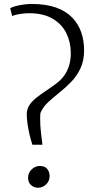

<svg xmlns="http://www.w3.org/2000/svg" viewBox="-20 -912 465 944"><path d="M139 -200.5Q130.5 -227.5 124.2 -255.2Q118 -283 114.8 -307.5Q111.5 -332 111.5 -349.5Q111.5 -374.5 123.8 -393.8Q136 -413 156.8 -429.8Q177.5 -446.5 203.8 -464Q230 -481.5 257.5 -502Q278 -517 294 -538.2Q310 -559.5 319 -587.5Q328 -615.5 328 -651Q328 -704.5 306 -749Q284 -793.5 238.5 -820.2Q193 -847 122 -847Q104 -847 79.5 -843.5Q55 -840 40 -833L30 -871.5Q39.5 -877.5 57.8 -882.2Q76 -887 97 -889.8Q118 -892.5 135.5 -892.5Q206.5 -892.5 255.8 -874.8Q305 -857 335.2 -825.5Q365.5 -794 379.5 -752.8Q393.5 -711.5 393.5 -665Q393.5 -614 375.8 -576.2Q358 -538.5 330.5 -510Q303 -481.5 273.2 -457.8Q243.5 -434 218.2 -411Q193 -388 180.5 -360.5Q178 -355.5 177.8 -345Q177.5 -334.5 177.5 -327.5Q177.5 -294 181 -264.5Q184.5 -235 188.5 -200.5ZM166.5 11Q147 11 132.5 -2.2Q118 -15.5 118 -38Q118 -63 136 -79.5Q154 -96 175.5 -96Q201 -96 212.5 -81Q224 -66 224 -47Q224 -21.5 206.5 -5.2Q189 11 166.5 11Z"/></svg>

Font: Merriweather 96pt Light
Style: Regular
Weight: 300
Version: Version 2.100